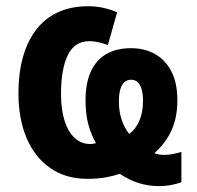

<svg xmlns="http://www.w3.org/2000/svg" viewBox="-20 -577 645 630"><path d="M270.5 -556.6Q293.9 -556.6 318.8 -551.3Q343.8 -545.9 364.3 -536.6L334 -429.2Q320.8 -434.1 304.9 -438Q289.1 -441.9 273.9 -441.9Q224.6 -441.9 202.4 -396Q180.2 -350.1 180.2 -269Q180.2 -216.8 192.1 -179.9Q204.1 -143.1 225.6 -123.8Q247.1 -104.5 275.9 -104.5Q281.7 -104.5 286.9 -105.5Q292 -106.4 294.9 -107.4Q279.3 -134.3 270 -168Q260.7 -201.7 260.7 -249Q260.7 -303.2 277.6 -341.1Q294.4 -378.9 327.6 -398.9Q360.8 -418.9 410.2 -418.9Q454.1 -418.9 488.3 -399.9Q522.5 -380.9 542.2 -343Q562 -305.2 562 -248Q562 -191.4 542.7 -149.2Q523.4 -106.9 486.3 -74.2Q492.2 -72.3 500.5 -70.6Q508.8 -68.8 519 -68.8Q532.7 -68.8 546.9 -71.5Q561 -74.2 575.2 -78.6V21Q560.5 26.4 541.7 30Q522.9 33.7 501 33.7Q466.3 33.7 433.8 23.2Q401.4 12.7 373 -6.8Q352.1 0.5 326.4 5.1Q300.8 9.8 267.1 9.8Q196.3 9.8 145.5 -25.1Q94.7 -60.1 67.6 -123.3Q40.5 -186.5 40.5 -272Q40.5 -335.4 54.7 -387.5Q68.8 -439.5 97.2 -477.5Q125.5 -515.6 168.7 -536.1Q211.9 -556.6 270.5 -556.6ZM410.2 -315.4Q397.5 -315.4 388.2 -307.4Q378.9 -299.3 374.5 -283.2Q370.1 -267.1 370.1 -243.7Q370.1 -211.9 378.9 -185.1Q387.7 -158.2 403.8 -137.7Q424.8 -152.3 437 -180.2Q449.2 -208 449.2 -245.6Q449.2 -267.1 445.1 -282.7Q440.9 -298.3 432.1 -306.9Q423.3 -315.4 410.2 -315.4Z"/></svg>

Font: Open Sans SemiCondensed
Style: Bold
Weight: 700
Width: 4
Designer: Monotype Design Team
Foundry: Monotype Imaging Inc.
Version: Version 3.003